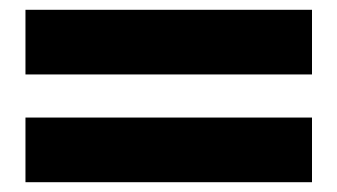

<svg xmlns="http://www.w3.org/2000/svg" viewBox="-20 -553 689 392"><path d="M617 -533V-401H32V-533ZM32 -313H617V-181H32Z"/></svg>

Font: Non Bureau Extended
Style: Bold
Weight: 700
Width: 7
Designer: Jona Saucedo
Foundry: Non Foundry
Version: Version 1.000; ttfautohint (v1.8.4)